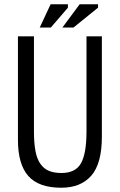

<svg xmlns="http://www.w3.org/2000/svg" viewBox="-20 -870 561 899"><path d="M385 -700H457V-231Q457 -104 407.5 -47.5Q358 9 267 9Q161 9 112.5 -46Q64 -101 64 -215V-700H139V-254Q139 -200 146 -163Q153 -126 169 -103Q185 -80 209 -70Q233 -60 268 -60Q334 -60 359.5 -106Q385 -152 385 -254ZM217 -850H298V-834L218 -741H166ZM353 -850H439V-834L324 -741H272Z"/></svg>

Font: PT Sans Narrow
Style: Regular
Weight: 400
Width: 3
Designer: A.Korolkova, O.Umpeleva, V.Yefimov
Foundry: ParaType Ltd
Version: Version 2.003W OFL